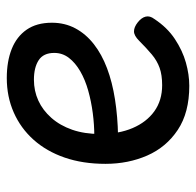

<svg xmlns="http://www.w3.org/2000/svg" viewBox="-26 -533 578 566"><g transform="rotate(-90 263.0 -250.0)"><path d="M293 19Q214 19 163 -15Q112 -49 87.5 -105Q63 -161 63 -228Q63 -295 81.5 -348.5Q100 -402 134 -440Q168 -478 214.5 -498.5Q261 -519 316 -519Q365 -519 401.5 -504.5Q438 -490 458.5 -460.5Q479 -431 479 -386Q479 -348 462.5 -317Q446 -286 416 -262.5Q386 -239 345 -223.5Q304 -208 253 -200Q202 -192 145 -191V-261Q178 -261 212.5 -265.5Q247 -270 279 -279Q311 -288 336 -302.5Q361 -317 375.5 -336Q390 -355 390 -379Q390 -411 368.5 -425Q347 -439 311 -439Q278 -439 249.5 -426Q221 -413 198.5 -387.5Q176 -362 163.5 -326Q151 -290 151 -244Q151 -189 168.5 -148Q186 -107 218 -84Q250 -61 295 -61Q325 -61 346 -68.5Q367 -76 385.5 -91.5Q404 -107 426 -129Q441 -144 453.5 -144Q466 -144 480 -133Q494 -122 497 -109.5Q500 -97 490 -84Q465 -46 431 -23.5Q397 -1 361.5 9Q326 19 293 19Z"/></g></svg>

Font: Playwrite DE Grund
Style: Regular
Weight: 400
Designer: Veronika Burian, José Scaglione
Foundry: TypeTogether
Version: Version 1.002